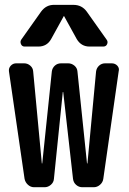

<svg xmlns="http://www.w3.org/2000/svg" viewBox="-20 -785 540 805"><path d="M288.1 -764.6Q323.2 -764.6 343.8 -736.3L426.8 -619.1Q433.6 -610.4 429.2 -600.1Q424.8 -589.8 413.1 -589.8H355.5Q320.3 -589.8 301.8 -621.1L249 -716.8Q249 -717.8 248 -717.8Q247.1 -717.8 247.1 -716.8L194.3 -621.1Q176.8 -589.8 140.6 -589.8H83Q72.3 -589.8 67.9 -600.1Q63.5 -610.4 69.3 -619.1L152.3 -736.3Q173.8 -765.6 208 -764.6ZM83 -35.2 17.6 -485.4Q15.6 -499 24.9 -509.3Q34.2 -519.5 47.9 -519.5H81.1Q95.7 -519.5 106.9 -509.8Q118.2 -500 119.1 -485.4L155.3 -100.6Q155.3 -99.6 156.2 -99.6Q157.2 -99.6 157.2 -100.6L197.3 -485.4Q199.2 -500 210 -509.8Q220.7 -519.5 236.3 -519.5H265.6Q280.3 -519.5 292 -509.8Q303.7 -500 304.7 -485.4L344.7 -100.6Q344.7 -99.6 345.7 -99.6Q346.7 -99.6 346.7 -100.6L382.8 -485.4Q384.8 -500 395.5 -509.8Q406.2 -519.5 420.9 -519.5H448.2Q462.9 -519.5 472.2 -509.3Q481.4 -499 477.5 -485.4L413.1 -35.2Q411.1 -20.5 399.4 -10.3Q387.7 0 373 0H325.2Q310.5 0 299.3 -9.8Q288.1 -19.5 286.1 -35.2L245.1 -398.4Q245.1 -399.4 244.1 -399.4Q243.2 -399.4 243.2 -398.4L206.1 -35.2Q205.1 -20.5 193.4 -10.3Q181.6 0 167 0H123Q108.4 0 97.2 -10.3Q85.9 -20.5 83 -35.2Z"/></svg>

Font: Rounded-L Mgen+ 1m medium
Style: Regular
Weight: 500
Designer: [Source Han Sans]
Ryoko NISHIZUKA  (kana & ideographs); Paul D. Hunt (Latin, Greek & Cyrillic); Wenlong ZHANG  (bopomofo
Version: Version 1.059.20150602